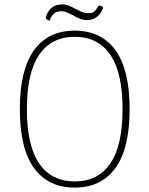

<svg xmlns="http://www.w3.org/2000/svg" viewBox="-20 -839 678 871"><path d="M70 -344Q70 -523 134.5 -611.5Q199 -700 319 -700Q439 -700 503.5 -611.5Q568 -523 568 -344Q568 -165 503.5 -76.5Q439 12 319 12Q199 12 134.5 -76.5Q70 -165 70 -344ZM536 -344Q536 -510 480 -591Q424 -672 319 -672Q214 -672 158 -591Q102 -510 102 -344Q102 -178 158 -97Q214 -16 319 -16Q424 -16 480 -97Q536 -178 536 -344ZM376 -748Q359 -748 344 -753.5Q329 -759 311 -770Q291 -780 281 -784Q271 -788 258 -788Q218 -788 206 -746H204Q197 -746 187 -756Q194 -787 213.5 -803Q233 -819 261 -819Q278 -819 292 -813.5Q306 -808 324 -798Q341 -789 354 -784Q367 -779 381 -779Q399 -779 408 -787Q417 -795 428 -814Q440 -814 448 -805Q440 -779 421 -763.5Q402 -748 376 -748Z"/></svg>

Font: Arima Madurai Thin
Style: Regular
Weight: 250
Designer: Joana Correia and Natanael Gama
Foundry: NDISCOVER
Version: Version 1.019; ttfautohint (v1.5) -l 7 -r 28 -G 50 -x 13 -D 